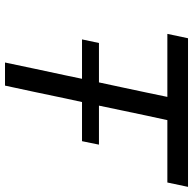

<svg xmlns="http://www.w3.org/2000/svg" viewBox="-22 -730 753 748"><g transform="rotate(90 354.0 -356.5)"><path d="M224 0Q236.5 -59.5 248 -114Q259.5 -169 274 -235.5L287.5 -300H134L148 -366H301.5L322 -461.5Q332 -509.5 341 -551Q349.5 -592 358 -632.5H112.5L129.5 -713H708.5L691.5 -632.5H448.5Q439.5 -592 430.8 -550.8Q422 -509.5 412 -461.5L392 -366H544L530.5 -300H378L364 -235.5Q350 -169 338.5 -114Q326.5 -59 314 0Z"/></g></svg>

Font: Heraclito
Style: Italic
Weight: 400
Italic angle: -12°
Designer: Kostas Bartsokas (font) & Cristiano Sobral (main changes)
Foundry: Kostas Bartsokas (font) & Cristiano Sobral (main changes)
Version: Version 1.00;July 8, 2020;FontCreator 13.0.0.2655 64-bit